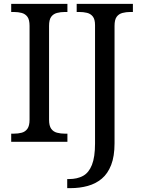

<svg xmlns="http://www.w3.org/2000/svg" viewBox="-20 -734 736 994"><path d="M38 0V-42H51Q74 -42 92.5 -47Q111 -52 122 -67.5Q133 -83 133 -114V-600Q133 -632 122 -647Q111 -662 92.5 -667Q74 -672 51 -672H38V-714H329V-672H316Q294 -672 275 -667Q256 -662 245 -647Q234 -632 234 -600V-114Q234 -83 245 -67.5Q256 -52 275 -47Q294 -42 316 -42H329V0ZM328 240V193H337Q380 193 410 176.5Q440 160 456 119.5Q472 79 472 9V-604Q472 -634 460.5 -648.5Q449 -663 430.5 -667.5Q412 -672 390 -672H377V-714H668V-672H655Q633 -672 614 -667Q595 -662 584 -647Q573 -632 573 -600V8Q573 75 555.5 120Q538 165 507 191Q476 217 434.5 228.5Q393 240 345 240Z"/></svg>

Font: Noto Serif Telugu
Style: Regular
Weight: 400
Designer: Jelle Bosma - Monotype Design Team
Foundry: Monotype Imaging Inc.
Version: Version 2.003